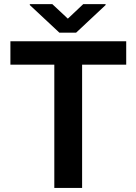

<svg xmlns="http://www.w3.org/2000/svg" viewBox="-20 -932 676 952"><path d="M605.8 -727.3V-611.2H387.1V0H249.3V-611.2H31.6V-727.3ZM239.3 -911.6 316.4 -839.5 392.8 -911.6H503.6V-907L357.2 -769.9H274.5L127.8 -907V-911.6Z"/></svg>

Font: Interface
Style: Bold
Weight: 700
Designer: Rasmus Andersson
Foundry: rsms
Version: Version 1.8